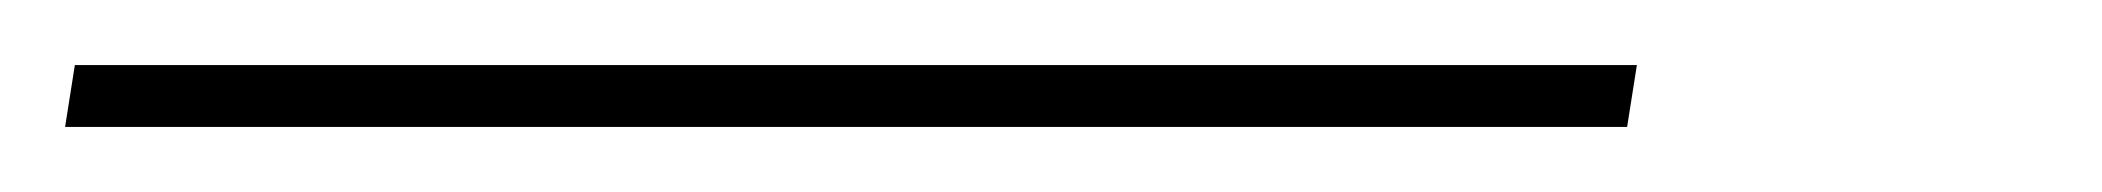

<svg xmlns="http://www.w3.org/2000/svg" viewBox="-26 102 646 59"><path d="M-6 141 -3 122H477L474 141Z"/></svg>

Font: IBM Plex Mono Thin
Style: Italic
Weight: 100
Italic angle: -9°
Monospace: yes
Designer: Mike Abbink, Paul van der Laan, Pieter van Rosmalen
Foundry: Bold Monday
Version: Version 2.3